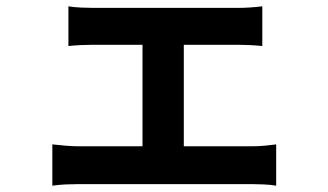

<svg xmlns="http://www.w3.org/2000/svg" viewBox="-20 -562 1040 609"><path d="M563 -98H780Q801 -98 821 -100Q841 -102 856 -104V27Q840 24 817 23Q794 22 780 22H228Q210 22 188 23Q166 24 146 27V-104Q166 -102 187.5 -100Q209 -98 228 -98H432V-420H276Q260 -420 237 -419Q214 -418 197 -416V-542Q214 -539 237 -538Q260 -537 276 -537H734Q772 -537 812 -542V-416Q793 -418 771.5 -419Q750 -420 734 -420H563Z"/></svg>

Font: Noto IKEA Simplified Chinese
Style: Bold
Weight: 700
Designer: Monotype Design Team
Foundry: Monotype Imaging Inc.
Version: Version 1.100